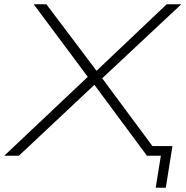

<svg xmlns="http://www.w3.org/2000/svg" viewBox="-29 -725 864 894"><path d="M696 149 720 0H668L675 -45H774L743 149ZM-9 0 387 -374 388 -356 128 -705H187L423 -392H417L747 -705H815L441 -355L439 -371L714 0H655L404 -339L417 -336L59 0Z"/></svg>

Font: Nunito Sans 10pt Expanded ExtraLight
Style: Italic
Weight: 250
Width: 7
Italic angle: -9°
Designer: Vernon Adams
Foundry: Vernon Adams
Version: Version 3.101;gftools[0.9.27]